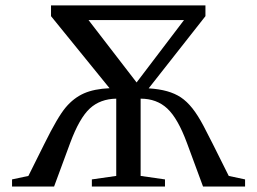

<svg xmlns="http://www.w3.org/2000/svg" viewBox="-20 -680 936 700"><path d="M873.5 0H720.2L661.6 -158.7Q628.4 -248.5 589.8 -284.4Q551.3 -320.3 492.7 -320.3V-38.6L581.5 -25.9V0H314.9V-25.9L403.8 -38.6V-320.3Q345.2 -319.3 307.4 -284.4Q269.5 -249.5 235.8 -158.7L177.2 0H23.9V-25.9L83.5 -38.6L142.1 -156.2Q190.4 -253.9 219.7 -288.6Q249 -323.2 286.1 -339.6Q323.2 -356 379.4 -358.4L166 -621.1V-660.2H729V-621.1L522 -357.9Q560.5 -355.5 589.1 -347.4Q617.7 -339.4 639.4 -325Q661.1 -310.5 681.2 -285.4Q701.2 -260.3 722.4 -220.2Q743.7 -180.2 814 -38.6L873.5 -25.9ZM478 -379.4 650.9 -606.9H302.7Z"/></svg>

Font: Tinos
Style: Regular
Weight: 400
Designer: Steve Matteson
Foundry: Monotype Imaging Inc.
Version: Version 1.23